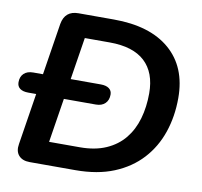

<svg xmlns="http://www.w3.org/2000/svg" viewBox="-80 -789 920 873"><g transform="rotate(10 380.5 -352.5)"><path d="M323 0H112Q78 0 61 -19.5Q44 -39 50 -73L140 -643Q151 -705 213 -705H376Q544 -705 635.5 -626Q727 -547 727 -404Q727 -319 702 -245.5Q677 -172 626.5 -117Q576 -62 500.5 -31Q425 0 323 0ZM261 -599 183 -106H325Q395 -106 446 -128.5Q497 -151 529.5 -191Q562 -231 577.5 -285Q593 -339 593 -402Q593 -498 538.5 -548.5Q484 -599 376 -599ZM363 -310H51Q26 -310 12.5 -320Q-1 -330 -1 -349Q-1 -375 14.5 -389.5Q30 -404 57 -404H369Q394 -404 407.5 -394Q421 -384 421 -366Q421 -340 405.5 -325Q390 -310 363 -310Z"/></g></svg>

Font: Nunito Variable Extra Light
Style: Italic
Weight: 200
Italic angle: -9°
Designer: Vernon Adams
Foundry: Vernon Adams
Version: Version 3.602